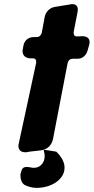

<svg xmlns="http://www.w3.org/2000/svg" viewBox="-20 -743 453 928"><path d="M353 -567C338 -567 336 -575 336 -588L355 -686C356 -690 356 -694 356 -697C356 -713 347 -723 330 -723C327 -723 324 -723 321 -722L247 -710C220 -706 201 -686 196 -661L182 -585C179 -573 170 -564 158 -564H142C115 -563 97 -546 93 -521L90 -504C89 -501 89 -499 89 -496C89 -477 101 -462 126 -461H138C153 -461 155 -453 155 -440L71 -51C70 -46 69 -42 69 -38C69 -19 80 -7 103 -7C106 -7 109 -7 112 -8L123 -10L175 -16C207 -19 229 -39 236 -70L307 -439C310 -451 319 -459 331 -459H354C378 -459 397 -474 404 -501L411 -526C412 -531 413 -535 413 -539C413 -554 405 -568 378 -568ZM111 156C126 162 142 165 157 165C229 165 292 124 292 68C292 42 279 16 252 -10C248 -10 228 -15 191 -19C194 -6 196 4 196 11C196 44 174 68 145 68C140 68 136 68 133 67C123 65 115 64 109 64C92 64 85 72 81 92C78 99 79 102 79 109C79 122 84 143 101 152Z"/></svg>

Font: Bangerz
Style: Bold
Weight: 700
Designer: vernon adams
Foundry: Vernon Adams
Version: Version 2.10;December 28, 2023;FontCreator 13.0.0.2683 64-bi